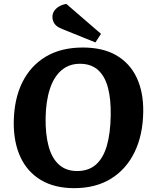

<svg xmlns="http://www.w3.org/2000/svg" viewBox="-20 -963 802 998"><path d="M51.5 -328Q53 -447.5 95.7 -534.3Q138.5 -621 218 -668.5Q297.5 -716 410.5 -716Q515 -716 585 -675.3Q655 -634.5 690.5 -559.3Q726 -484 724.5 -382Q723 -262.5 680 -173.2Q637 -84 557.5 -34.5Q478 15 365.5 15Q263.5 15 192.7 -27.2Q122 -69.5 86.2 -146.7Q50.5 -224 51.5 -328ZM217 -349Q216 -264 232.8 -202.3Q249.5 -140.5 286.5 -107.3Q323.5 -74 380.5 -74Q441 -74 479 -107.8Q517 -141.5 535.5 -206Q554 -270.5 555.5 -362.5Q557 -447 541.2 -507Q525.5 -567 489.5 -599.2Q453.5 -631.5 395.5 -631.5Q339 -631.5 299.5 -597.7Q260 -564 239.3 -500.7Q218.5 -437.5 217 -349ZM505 -787 476 -742.5 305 -811.5Q274.5 -823 263.5 -839.5Q252.5 -856 252.5 -875Q252.5 -893 262.3 -907Q272 -921 288.5 -930.3Q305 -939.5 325 -942.5Z"/></svg>

Font: Literata
Style: Italic
Weight: 400
Italic angle: -2°
Designer: Latin by Veronika Burian and Jose Scaglione. Greek by Irene Vlachou. Cyrillic by Vera Evstafieva
Foundry: TypeTogether
Version: Version 3.103;gftools[0.9.29]